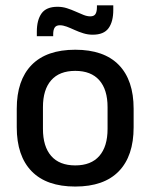

<svg xmlns="http://www.w3.org/2000/svg" viewBox="-20 -689 566 722"><path d="M263 12.5Q155 12.5 99 -45Q43 -102.5 43 -210.5V-280Q43 -387.5 99 -444.8Q155 -502 263 -502Q371 -502 426.8 -444.8Q482.5 -387.5 482.5 -280V-210.5Q482.5 -102.5 426.8 -45Q371 12.5 263 12.5ZM263 -67Q322.5 -67 353.5 -102.5Q384.5 -138 384.5 -204.5V-286Q384.5 -352 353.5 -387.2Q322.5 -422.5 263 -422.5Q203.5 -422.5 172.5 -387.2Q141.5 -352 141.5 -286V-204.5Q141.5 -138 172.5 -102.5Q203.5 -67 263 -67ZM328.5 -558.5Q310.5 -558.5 293.5 -563.8Q276.5 -569 260.8 -576.2Q245 -583.5 231 -588.8Q217 -594 205 -594Q191.5 -594 185.8 -585.5Q180 -577 180 -560V-553H118.5V-570Q118.5 -613.5 136.2 -638.5Q154 -663.5 196.5 -663.5Q215 -663.5 232 -658Q249 -652.5 264.5 -645.5Q280 -638.5 293.8 -633Q307.5 -627.5 319.5 -627.5Q333.5 -627.5 339 -636.2Q344.5 -645 344.5 -662V-669H406V-651.5Q406 -607.5 388.2 -583Q370.5 -558.5 328.5 -558.5Z"/></svg>

Font: Anek Devanagari Medium
Style: Regular
Weight: 500
Designer: Kailash Malviya (Devanagari) & Yesha Goshar (Latin)
Foundry: Ek Type
Version: Version 1.003